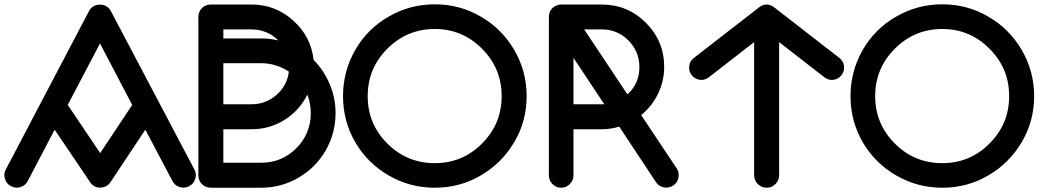

<svg xmlns="http://www.w3.org/2000/svg" viewBox="-50 -815 4869 893"><path d="M-26.9 17.1C-22.5 32.2 -13.2 43.5 1 50.8C9.3 55.2 18.1 57.6 27.3 57.6C33.2 58.1 39.1 57.1 44.9 55.2C60.1 50.3 71.8 41 79.1 26.9L204.1 -211.9L369.1 32.2C380.4 49.3 395.5 57.6 415.5 57.6H416.5C436.5 57.1 452.6 48.8 463.9 32.2L626 -211.9L752 26.9C759.3 41 771 50.8 786.1 55.2C792 56.6 797.9 57.6 803.7 57.6C813 57.6 821.8 55.2 830.1 50.8C844.2 43.5 853.5 32.2 857.9 17.1C859.9 11.2 860.8 5.4 860.8 -0.5C860.8 -9.8 858.4 -18.6 854 -26.9L465.8 -763.2C454.6 -783.2 438 -793.5 415.5 -793.5H414.6C391.6 -793 374.5 -783.2 363.8 -763.2L-22.9 -26.9C-27.3 -18.6 -29.8 -9.8 -29.8 -0.5C-29.8 5.4 -28.8 11.2 -26.9 17.1ZM415 -612.8 564.9 -327.1 416 -103 265.1 -327.1Z M872.6 0C872.6 33.2 897.5 58.1 930.7 58.1H1164.6C1227.5 58.1 1285.2 42.5 1338.4 11.2C1391.6 -19.5 1433.6 -61.5 1464.4 -114.7C1495.1 -168 1510.7 -226.1 1510.7 -289.1C1510.7 -336.4 1501.5 -381.3 1483.4 -423.8C1465.3 -466.8 1440.4 -504.4 1408.7 -536.1C1400.4 -608.9 1369.1 -669.9 1314 -719.2C1258.8 -769 1194.3 -793.9 1120.6 -793.9H930.7C897.5 -793.9 872.6 -769 872.6 -735.8ZM988.8 -213.9H1120.6C1176.8 -213.9 1227.5 -228.5 1273.9 -257.8C1320.3 -287.1 1355.5 -326.2 1379.4 -375C1390.1 -347.7 1395.5 -318.8 1395.5 -289.1C1395.5 -225.1 1373 -170.4 1328.1 -125.5C1283.2 -80.6 1228.5 -58.1 1164.6 -58.1H988.8ZM988.8 -521H1164.6C1210.9 -521 1253.9 -507.8 1293.5 -481.9C1288.1 -438.5 1269 -402.3 1235.8 -373.5C1203.1 -344.7 1164.6 -330.1 1120.6 -330.1H988.8ZM988.8 -678.2H1120.6C1169.4 -677.7 1210.9 -660.6 1244.6 -627C1217.8 -633.3 1191.4 -636.2 1164.6 -636.2H988.8Z M1602.1 -153.8C1640.1 -88.9 1691.9 -37.1 1757.8 1C1823.7 39.1 1895 58.1 1972.2 58.1C2049.8 58.1 2121.1 39.1 2186 1C2251.5 -37.1 2303.2 -88.9 2341.8 -153.8C2380.4 -219.2 2399.4 -290.5 2399.4 -367.7C2399.4 -445.3 2380.4 -516.6 2341.8 -582.5C2303.2 -648.4 2251.5 -700.2 2186 -737.8C2121.1 -775.9 2049.8 -794.9 1972.2 -794.9C1895 -794.9 1823.7 -775.9 1757.8 -737.8C1691.9 -700.2 1640.1 -648.4 1602.1 -582.5C1564.5 -516.6 1545.4 -445.3 1545.4 -367.7C1545.4 -290.5 1564.5 -219.2 1602.1 -153.8ZM1751.5 -588.4C1812.5 -649.4 1886.2 -680.2 1972.2 -680.2C2058.1 -680.2 2131.3 -649.4 2191.9 -588.4C2252.9 -527.3 2283.2 -454.1 2283.2 -367.7C2283.2 -281.7 2252.9 -208.5 2191.9 -147.5C2131.3 -86.4 2058.1 -56.2 1972.2 -56.2C1886.2 -56.2 1812.5 -86.4 1751.5 -147.5C1690.4 -208.5 1660.2 -281.7 1660.2 -367.7C1660.2 -454.1 1690.4 -527.3 1751.5 -588.4Z M2502.9 0C2502.9 16.1 2508.3 29.8 2519.5 41C2530.8 52.2 2543.9 58.1 2560.1 58.1C2576.2 58.1 2589.4 52.2 2600.6 41C2611.8 29.8 2617.2 16.1 2617.2 0V-213.9H2749C2776.9 -213.9 2804.2 -217.8 2830.1 -226.1L3001 32.2C3009.8 45.4 3022 53.7 3037.6 56.6C3041.5 57.1 3045.4 57.6 3049.3 57.6C3060.5 57.6 3071.3 54.2 3081.1 47.9C3094.2 39.6 3102.5 27.3 3105.5 11.7C3106 7.3 3106.4 3.4 3106.4 -0.5C3106.9 -11.7 3103.5 -22.5 3097.2 -32.2L2932.1 -279.8C2965.3 -306.6 2991.2 -339.4 3010.3 -378.4C3029.3 -417.5 3039.1 -459.5 3039.1 -503.9C3039.1 -584 3010.7 -652.3 2954.1 -709C2897.5 -765.6 2829.1 -793.9 2749 -793.9H2566.9C2565.4 -794.4 2563.5 -794.4 2562 -794.4C2556.6 -794.4 2551.3 -793.5 2545.9 -792C2545.4 -791.5 2544.4 -791 2543 -791C2517.6 -783.2 2502.9 -762.7 2502.9 -735.8ZM2749 -678.2C2797.4 -678.2 2838.9 -661.1 2872.6 -627C2906.7 -592.8 2923.8 -551.8 2923.8 -503.9C2924.3 -453.1 2905.8 -410.6 2868.2 -376L2667 -678.2ZM2617.2 -545.9 2760.7 -330.1H2617.2Z M3155.8 -508.3C3155.3 -505.9 3155.3 -502.9 3155.3 -500.5C3154.8 -487.8 3158.7 -476.1 3167 -465.8C3176.8 -453.1 3189.5 -445.8 3205.1 -443.8C3207.5 -443.4 3210.4 -443.4 3212.9 -443.4C3225.6 -443.4 3237.3 -447.8 3247.6 -456.1L3457.5 -619.1V0C3457.5 16.1 3463.4 29.8 3474.6 41C3485.8 52.2 3499.5 58.1 3515.6 58.1C3531.7 58.1 3545.4 52.2 3556.6 41C3567.9 29.8 3573.7 16.1 3573.7 0V-619.1L3783.7 -456.1C3793.9 -447.8 3805.7 -443.4 3818.4 -443.4C3820.8 -443.4 3823.7 -443.4 3826.2 -443.8C3841.8 -445.8 3854.5 -453.1 3864.3 -465.8C3872.1 -476.1 3876 -487.8 3876 -500.5C3876 -502.9 3876 -505.9 3875.5 -508.3C3873.5 -523.9 3866.2 -536.6 3853.5 -545.9L3550.8 -780.8C3529.3 -798.3 3502 -798.3 3480.5 -780.8L3177.7 -545.9C3165 -536.6 3157.7 -523.9 3155.8 -508.3Z M3962.4 -153.8C4000.5 -88.9 4052.2 -37.1 4118.2 1C4184.1 39.1 4255.4 58.1 4332.5 58.1C4410.2 58.1 4481.4 39.1 4546.4 1C4611.8 -37.1 4663.6 -88.9 4702.1 -153.8C4740.7 -219.2 4759.8 -290.5 4759.8 -367.7C4759.8 -445.3 4740.7 -516.6 4702.1 -582.5C4663.6 -648.4 4611.8 -700.2 4546.4 -737.8C4481.4 -775.9 4410.2 -794.9 4332.5 -794.9C4255.4 -794.9 4184.1 -775.9 4118.2 -737.8C4052.2 -700.2 4000.5 -648.4 3962.4 -582.5C3924.8 -516.6 3905.8 -445.3 3905.8 -367.7C3905.8 -290.5 3924.8 -219.2 3962.4 -153.8ZM4111.8 -588.4C4172.9 -649.4 4246.6 -680.2 4332.5 -680.2C4418.5 -680.2 4491.7 -649.4 4552.2 -588.4C4613.3 -527.3 4643.6 -454.1 4643.6 -367.7C4643.6 -281.7 4613.3 -208.5 4552.2 -147.5C4491.7 -86.4 4418.5 -56.2 4332.5 -56.2C4246.6 -56.2 4172.9 -86.4 4111.8 -147.5C4050.8 -208.5 4020.5 -281.7 4020.5 -367.7C4020.5 -454.1 4050.8 -527.3 4111.8 -588.4Z"/></svg>

Font: Nemoy
Style: Bold
Weight: 700
Designer: BSozoo
Foundry: BSozoo
Version: Version 001.000